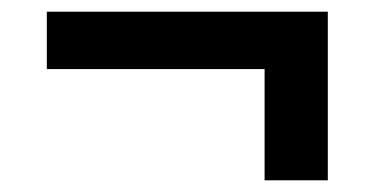

<svg xmlns="http://www.w3.org/2000/svg" viewBox="-20 -429 640 328"><path d="M60 -311H432V-121H540V-409H60Z"/></svg>

Font: CommitMono
Style: 600Regular
Weight: 600
Monospace: yes
Designer: Eigil Nikolajsen
Foundry: Eigil Nikolajsen
Version: Version 1.143